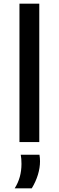

<svg xmlns="http://www.w3.org/2000/svg" viewBox="-20 -774 320 1046"><path d="M86 -754H194V0H86ZM195 69Q198 86 198 105Q198 140 186.5 178Q175 216 153 252H60Q97 194 97 119Q97 89 93 69Z"/></svg>

Font: Amiko SemiBold
Style: Regular
Weight: 600
Designer: Pablo Impallari, Rodrigo Fuenzalida, Andres Torresi
Foundry: Impallari Type
Version: Version 1.001; ttfautohint (v1.3)